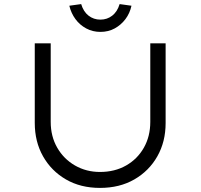

<svg xmlns="http://www.w3.org/2000/svg" viewBox="-20 -912 982 939"><path d="M469 7Q374 7 302.5 -34.5Q231 -76 190.5 -147.5Q150 -219 150 -311V-700H228V-316Q228 -245 260 -189.5Q292 -134 347 -102.5Q402 -71 469 -71Q541 -71 596.5 -102.5Q652 -134 683.5 -189.5Q715 -245 715 -316V-700H790V-310Q790 -219 749.5 -147.5Q709 -76 637 -34.5Q565 7 469 7ZM471 -756Q433 -756 401.5 -773Q370 -790 349 -818.5Q328 -847 319 -884L377 -892Q388 -855 413 -835.5Q438 -816 471 -816Q504 -816 529 -835.5Q554 -855 565 -892L623 -884Q615 -847 593.5 -818.5Q572 -790 541 -773Q510 -756 471 -756Z"/></svg>

Font: Lexend Mega Light
Style: Regular
Weight: 300
Version: Version 1.007